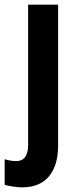

<svg xmlns="http://www.w3.org/2000/svg" viewBox="-60 -566 331 826"><path d="M36 240Q18 240 -4.5 236.5Q-27 233 -40 229V119Q-14 127 10 127Q61 127 61 57V-546H190V60Q190 146 150.5 193Q111 240 36 240Z"/></svg>

Font: Noto Sans Gujarati ExtraCondensed
Style: Bold
Weight: 700
Width: 2
Designer: Jelle Bosma - Monotype Design Team, Universal Thirst
Foundry: Monotype Imaging Inc.
Version: Version 2.106; ttfautohint (v1.8.4.7-5d5b)